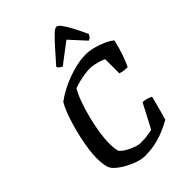

<svg xmlns="http://www.w3.org/2000/svg" viewBox="-276 -1095 1214 1214"><g transform="rotate(-45 331.0 -487.5)"><path d="M284 0Q256 0 223.5 -10.5Q191 -21 160.5 -37Q130 -53 107 -71Q84 -89 74 -105Q65 -119 60.5 -144.5Q56 -170 56 -209Q56 -240 61.5 -282Q67 -324 77.5 -371Q88 -418 101 -463Q114 -508 129 -546Q144 -584 159 -608Q187 -629 223.5 -649Q260 -669 302.5 -685Q345 -701 387.5 -710.5Q430 -720 468 -720Q503 -720 540 -710.5Q577 -701 610 -686Q643 -671 662 -654Q649 -595 631.5 -547Q614 -499 602 -475Q579 -475 561.5 -478.5Q544 -482 537 -485V-611Q528 -617 507.5 -623.5Q487 -630 465.5 -634.5Q444 -639 429 -639Q407 -639 380 -635Q353 -631 326.5 -624.5Q300 -618 279 -610Q260 -579 242 -530Q224 -481 209.5 -424.5Q195 -368 186.5 -313Q178 -258 178 -214Q178 -196 180 -177.5Q182 -159 186 -144Q191 -135 207 -123.5Q223 -112 243.5 -102Q264 -92 284.5 -85Q305 -78 320 -78Q340 -78 361 -79.5Q382 -81 399.5 -84.5Q417 -88 427 -90L512 -252Q531 -252 550.5 -245.5Q570 -239 579 -234Q574 -214 566 -184Q558 -154 550 -124Q542 -94 535 -72Q513 -59 476 -42Q439 -25 390 -12.5Q341 0 284 0ZM314 -768Q304 -773 295 -780.5Q286 -788 284 -796Q328 -846 363.5 -886Q399 -926 424.5 -950.5Q450 -975 463 -975Q476 -975 493.5 -951.5Q511 -928 532.5 -887.5Q554 -847 577 -796Q572 -788 565.5 -779.5Q559 -771 546 -768L451 -872Z"/></g></svg>

Font: Texturina 12pt SemiBold
Style: Italic
Weight: 600
Italic angle: -11°
Version: Version 1.002